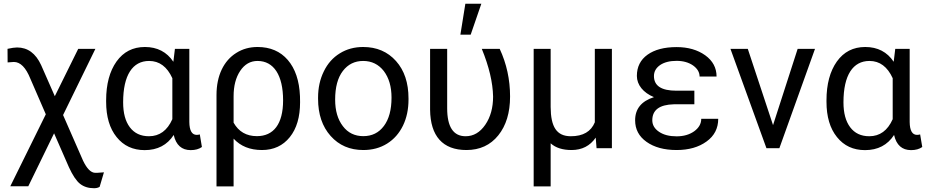

<svg xmlns="http://www.w3.org/2000/svg" viewBox="-20 -788 4931 1021"><path d="M70.8 -535.6C59.1 -535.6 42 -533.2 20 -528.3L20.5 -456.1L53.7 -458.5C88.4 -458.5 117.7 -428.7 141.6 -369.1L223.6 -180.2L34.7 202.6H130.4L267.6 -79.1L346.7 101.6C366.7 145 386.7 174.8 406.2 189.9C425.8 205.1 450.2 212.9 480 212.9C492.2 212.9 502 210.4 509.8 205.6L532.7 128.4L497.6 130.9H484.9C462.9 129.9 441.9 108.4 421.9 66.9L315.4 -176.3L487.3 -528.3H396L271.5 -276.4L198.7 -441.9C169.9 -504.4 127.4 -535.6 70.8 -535.6Z M910.2 -528.3 901.9 -459.5C867.2 -511.7 816.4 -538.1 750.5 -538.1C686.5 -538.1 636.2 -512.2 599.6 -460.9C563 -409.2 544.4 -340.3 544.4 -254.4V-247.1C544.4 -167.5 563 -105 600.1 -59.1C637.2 -12.7 687 10.3 749.5 10.3C817.4 10.3 869.1 -16.6 903.8 -70.3C916 -16.6 946.3 10.3 994.1 10.3C1018.1 10.3 1038.1 4.9 1053.7 -6.3L1042.5 -73.2C1037.6 -71.8 1032.2 -70.8 1025.9 -70.8C1000.5 -70.8 987.3 -93.8 986.8 -139.2V-528.3ZM634.8 -244.1C634.8 -389.2 685.5 -463.9 772.9 -463.9C827.6 -463.9 868.7 -433.1 896.5 -372.1V-154.3C869.6 -93.8 828.1 -63.5 772 -63.5C728 -63.5 694.3 -79.6 670.4 -111.3C646.5 -143.1 634.8 -187 634.8 -244.1Z M1349.6 -538.1C1307.6 -538.1 1270 -527.8 1236.8 -506.8C1169.9 -465.3 1131.3 -386.2 1131.3 -283.2V203.1H1222.2V-50.8C1259.3 -10.3 1309.6 9.8 1373 9.8C1435.1 9.8 1484.4 -13.2 1521 -58.6C1557.6 -104 1575.7 -166 1575.7 -244.1L1575.2 -276.4C1571.8 -358.9 1549.8 -423.3 1510.3 -469.2C1470.7 -515.1 1417 -538.1 1349.6 -538.1ZM1222.2 -275.9C1222.2 -331.1 1233.9 -376 1257.3 -411.1C1280.8 -446.3 1311.5 -463.9 1349.6 -463.9C1436 -463.9 1485.4 -387.7 1485.4 -254.4C1485.4 -127.4 1434.1 -64 1346.2 -64C1290.5 -64 1249 -87.9 1222.2 -135.7Z M1671.4 -262.7C1671.4 -180.7 1693.8 -114.7 1738.3 -64.9C1782.7 -15.1 1840.3 9.8 1912.1 9.8C1959.5 9.8 2002 -1.5 2038.6 -24.4C2075.2 -47.4 2103 -79.1 2123 -120.1C2142.6 -160.6 2152.3 -207 2152.3 -258.3V-264.6C2152.3 -347.2 2130.4 -413.6 2085.9 -463.4C2041.5 -513.2 1982.9 -538.1 1911.1 -538.1C1864.7 -538.1 1823.2 -526.9 1787.1 -504.4C1750.5 -481.9 1722.2 -450.2 1702.1 -408.7C1681.6 -367.2 1671.4 -320.8 1671.4 -269ZM1762.2 -258.3C1762.2 -324.2 1775.9 -375 1803.2 -410.6C1830.6 -446.3 1866.7 -463.9 1911.1 -463.9C1956.5 -463.9 1993.2 -445.8 2021 -410.2C2048.3 -374 2062 -327.1 2062 -269C2062 -204.1 2048.3 -153.8 2021.5 -118.2C1994.6 -82 1958 -64 1912.1 -64C1866.7 -64 1830.1 -81.5 1803.2 -117.2C1775.9 -152.8 1762.2 -199.7 1762.2 -258.3Z M2428.2 -603.5H2482.9L2539.6 -768.1H2454.6ZM2267.1 -528.3V-204.6C2268.6 -64.5 2334 9.8 2460.4 9.8C2531.2 9.8 2587.9 -16.1 2629.9 -68.4C2671.4 -120.1 2692.4 -189 2692.4 -274.4C2692.4 -365.2 2673.8 -449.7 2637.2 -528.3H2542C2580.6 -434.1 2600.6 -349.6 2602.1 -274.4C2602.1 -215.3 2588.4 -165 2560.5 -124.5C2532.7 -84 2498 -63.5 2456.1 -63.5C2390.6 -63.5 2357.9 -113.3 2357.9 -212.4V-528.3Z M2817.9 -528.3V203.1H2908.2V-25.9C2934.6 -2 2971.7 9.8 3019.5 9.8C3074.7 9.8 3117.7 -12.2 3147.9 -56.2L3152.3 0H3233.9V-528.3H3143.1V-137.7C3123 -88.4 3080.6 -63.5 3015.6 -63.5C2939.9 -63.5 2908.7 -113.3 2908.2 -219.2V-528.3Z M3448.7 -148.4C3448.7 -203.1 3486.8 -231.4 3563 -233.4H3672.4V-305.7H3576.7C3497.1 -305.7 3457.5 -331.5 3457.5 -383.8C3457.5 -407.7 3468.8 -427.2 3490.7 -442.4C3512.7 -457 3541.5 -464.4 3578.1 -464.4C3612.8 -464.4 3642.1 -456.1 3665.5 -439.9C3688.5 -423.3 3700.2 -403.8 3700.2 -380.9H3790.5C3790.5 -427.2 3770.5 -464.8 3730 -494.1C3689.5 -522.9 3638.7 -537.6 3578.1 -537.6C3512.2 -537.6 3460.9 -523.9 3423.3 -497.1C3385.7 -470.2 3366.7 -432.6 3366.7 -384.3C3366.7 -336.9 3400.4 -294.9 3457.5 -271.5C3390.6 -250 3357.4 -209 3357.4 -148.4C3357.4 -100.6 3377.4 -62.5 3418 -33.7C3458.5 -4.9 3511.7 9.8 3578.1 9.8C3642.6 9.8 3695.8 -5.4 3737.3 -35.6C3778.8 -65.4 3799.3 -106 3799.3 -156.2H3709C3709 -129.9 3696.3 -107.9 3671.4 -89.8C3646 -71.8 3614.7 -63 3578.1 -63C3539.6 -63 3508.8 -70.8 3484.9 -86.9C3460.9 -103 3448.7 -123.5 3448.7 -148.4Z M3956.5 -528.3H3864.3L4055.7 0H4124.5L4314 -528.3H4221.7L4090.8 -122.6Z M4740.7 -528.3 4732.4 -459.5C4697.8 -511.7 4647 -538.1 4581.1 -538.1C4517.1 -538.1 4466.8 -512.2 4430.2 -460.9C4393.6 -409.2 4375 -340.3 4375 -254.4V-247.1C4375 -167.5 4393.6 -105 4430.7 -59.1C4467.8 -12.7 4517.6 10.3 4580.1 10.3C4647.9 10.3 4699.7 -16.6 4734.4 -70.3C4746.6 -16.6 4776.9 10.3 4824.7 10.3C4848.6 10.3 4868.7 4.9 4884.3 -6.3L4873 -73.2C4868.2 -71.8 4862.8 -70.8 4856.4 -70.8C4831.1 -70.8 4817.9 -93.8 4817.4 -139.2V-528.3ZM4465.3 -244.1C4465.3 -389.2 4516.1 -463.9 4603.5 -463.9C4658.2 -463.9 4699.2 -433.1 4727.1 -372.1V-154.3C4700.2 -93.8 4658.7 -63.5 4602.5 -63.5C4558.6 -63.5 4524.9 -79.6 4501 -111.3C4477.1 -143.1 4465.3 -187 4465.3 -244.1Z"/></svg>

Font: Roboto
Style: Regular
Weight: 400
Designer: Google
Version: Version 2.137; 2017